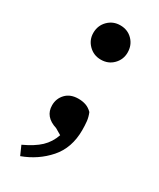

<svg xmlns="http://www.w3.org/2000/svg" viewBox="-174 -549 652 786"><g transform="rotate(30 152.0 -155.5)"><path d="M64 179 45 136Q95 113 122.5 87Q150 61 163 23L134 6Q73 -13 73 -67Q73 -99 94.5 -121.5Q116 -144 154 -144Q173 -144 189 -138.5Q205 -133 219 -119Q227 -100 229 -81Q231 -62 231 -40Q231 44 183 98.5Q135 153 64 179ZM152 -328Q118 -328 94.5 -351.5Q71 -375 71 -408Q71 -443 94.5 -466.5Q118 -490 152 -490Q187 -490 210 -466.5Q233 -443 233 -408Q233 -375 210 -351.5Q187 -328 152 -328Z"/></g></svg>

Font: Source Serif 4 SmText Semibold
Style: Regular
Weight: 600
Designer: Frank Grießhammer
Foundry: Adobe
Version: Version 4.005;hotconv 1.1.0;makeotfexe 2.6.0